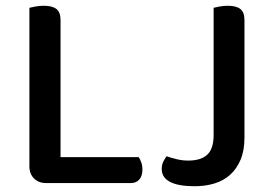

<svg xmlns="http://www.w3.org/2000/svg" viewBox="-20 -634 950 666"><path d="M140 1Q114 1 98 -15Q82 -31 82 -57V-607Q90 -609 103.5 -611.5Q117 -614 132 -614Q161 -614 175.5 -603Q190 -592 190 -564V-89H461Q466 -82 470 -71Q474 -60 474 -46Q474 -23 463 -11Q452 1 434 1ZM633 -77Q677 -77 699 -97.5Q721 -118 721 -166V-607Q728 -609 742 -611.5Q756 -614 770 -614Q799 -614 813.5 -603Q828 -592 828 -564V-157Q828 -112 814.5 -80Q801 -48 778 -27.5Q755 -7 723.5 2.5Q692 12 655 12Q599 12 570 -3Q541 -18 541 -48Q541 -63 547 -74.5Q553 -86 558 -92Q575 -86 594 -81.5Q613 -77 633 -77Z"/></svg>

Font: Baloo Da 2 Medium
Style: Regular
Weight: 500
Designer: Noopur Datye, Sulekha Rajkumar and Ek Type
Foundry: Ek Type
Version: Version 1.640;hotconv 1.0.111;makeotfexe 2.5.65597; ttfautoh